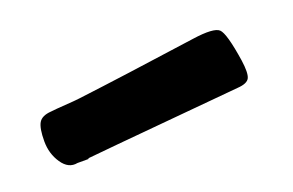

<svg xmlns="http://www.w3.org/2000/svg" viewBox="-35 -449 444 291"><g transform="rotate(-20 187.5 -303.5)"><path d="M54 -244Q39 -241 28.5 -256.5Q18 -272 18 -292Q18 -313 23 -321.5Q28 -330 43 -331Q51 -332 66.5 -333Q82 -334 90 -335Q163 -344 283 -361Q318 -366 326 -358.5Q334 -351 341 -305Q344 -284 340.5 -276.5Q337 -269 321 -268Q278 -264 194.5 -256.5Q111 -249 71 -245L73 -244Z"/></g></svg>

Font: Because We Connect
Style: Regular
Weight: 400
Designer: Liz Wetzel, Aaron Williamson, Russ McMullin
Foundry: Red Hat
Version: Version 1.000